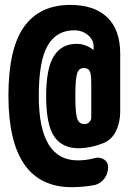

<svg xmlns="http://www.w3.org/2000/svg" viewBox="-20 -655 540 790"><path d="M355.5 -173.8V-309.6Q355.5 -350.6 349.1 -362.8Q342.8 -375 323.7 -375Q304.7 -375 297.4 -353Q290 -331.1 290 -259.8Q290 -187.5 297.9 -166Q305.7 -144.5 327.1 -144.5Q341.8 -144.5 348.6 -154.3Q355.5 -160.2 355.5 -173.8ZM269.5 -634.8Q368.2 -634.8 421.4 -583.5Q474.6 -532.2 474.6 -434.6V-195.3Q474.6 -151.4 457 -115.2Q439.5 -79.1 403.3 -65.4Q355.5 -45.9 304.7 -44.9Q235.4 -44.9 202.6 -93.8Q169.9 -142.6 169.9 -259.8Q169.9 -374 201.7 -424.3Q233.4 -474.6 294.9 -474.6Q331.1 -474.6 362.3 -451.2L363.3 -450.2H364.3Q365.2 -450.2 365.2 -451.2V-464.8Q365.2 -491.2 341.8 -510.7Q318.4 -530.3 285.2 -530.3Q212.9 -530.3 176.3 -467.8Q139.6 -405.3 139.6 -259.8Q139.6 4.9 299.8 4.9Q336.9 4.9 371.1 -4.9Q390.6 -9.8 407.7 1Q424.8 11.7 424.8 32.2Q424.8 59.6 409.2 80.1Q393.6 100.6 369.1 106.4Q322.3 115.2 275.4 115.2Q15.6 115.2 14.6 -259.8Q14.6 -454.1 78.6 -544.4Q142.6 -634.8 269.5 -634.8Z"/></svg>

Font: Rounded-X Mgen+ 2m bold
Style: Bold
Weight: 700
Designer: [Source Han Sans]
Ryoko NISHIZUKA  (kana & ideographs); Paul D. Hunt (Latin, Greek & Cyrillic); Wenlong ZHANG  (bopomofo
Version: Version 1.059.20150602